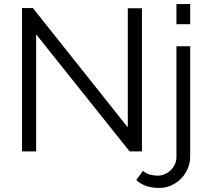

<svg xmlns="http://www.w3.org/2000/svg" viewBox="-20 -750 1037 951"><path d="M769 181Q736 181 707 172Q678 163 655 142L688 96Q704 110 723 115Q742 120 761 120Q779 120 795.5 113Q812 106 825 93.5Q838 81 846 64Q854 47 854 27V-521H922V23Q922 58 909 87Q896 116 874.5 137Q853 158 825.5 169.5Q798 181 769 181ZM854 -630V-730H922V-630ZM159 -580V0H89V-710H143L613 -119V-709H683V0H622Z"/></svg>

Font: PTCRaleway
Style: Regular
Weight: 400
Designer: Matt McInerney, Pablo Impallari, Rodrigo Fuenzalida
Foundry: Matt McInerney, Pablo Impallari, Rodrigo Fuenzalida
Version: Version 3.000g; ttfautohint (v1.5) -l 8 -r 28 -G 28 -x 14 -D